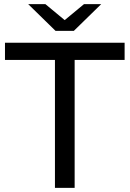

<svg xmlns="http://www.w3.org/2000/svg" viewBox="-20 -906 625 926"><path d="M340 -617H581V-700H4V-617H245V0H340ZM468 -886H385L292 -809L199 -886H116L248 -757H336Z"/></svg>

Font: Montserrat-Alt1 Med
Style: Regular
Weight: 500
Designer: Differentunic
Foundry: Differentunic
Version: Version 7.222